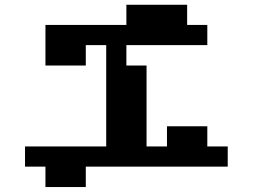

<svg xmlns="http://www.w3.org/2000/svg" viewBox="-20 -712 1040 790"><path d="M83 -26.4V-109.4H417V-526.4H333V-442.4H167V-609.4H500V-692.4H750V-609.4H833V-526.4H500V-442.4H583V-109.4H667V-192.4H833V-109.4H917V-26.4H333V57.6H167V-26.4Z"/></svg>

Font: KH Dot Dougenzaka 12
Style: Regular
Weight: 400
Designer: Original version for X68000 by Keitarou Hiraki (http://hp.vector.co.jp/authors/VA000874/) / TrueType conversion by Homem
Version: Version 1.00.20150527